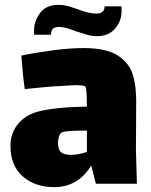

<svg xmlns="http://www.w3.org/2000/svg" viewBox="-20 -722 624 791"><path d="M375 35 356 -40Q301 49 203 49Q124 49 73.5 4.5Q23 -40 23 -121Q23 -171 52 -208.5Q81 -246 132 -261Q199 -280 338 -283Q338 -361 331 -366Q325 -371 293 -371Q273 -371 237 -368Q180 -366 82 -355Q73 -420 68 -493Q131 -506 200 -515Q269 -524 324 -524Q419 -524 466.5 -492.5Q514 -461 528.5 -410Q543 -359 541 -280L540 -105L544 35ZM338 -96V-184H328Q240 -184 231 -174Q225 -168 222 -156.5Q219 -145 219 -134Q219 -105 232 -94.5Q245 -84 273 -84Q303 -84 338 -96ZM481 -678Q481 -635 454 -604Q427 -573 380 -573Q359 -573 340 -578.5Q321 -584 293 -593Q249 -611 225 -611Q205 -611 197.5 -603Q190 -595 190 -579H121L120 -593Q120 -635 145 -668.5Q170 -702 221 -702Q240 -702 257 -697.5Q274 -693 300 -684Q346 -666 376 -666Q411 -666 411 -696H480Q481 -690 481 -678Z"/></svg>

Font: Lalezar
Style: Regular
Weight: 400
Designer: Borna Izadpanah
Foundry: Borna Izadpanah
Version: Version 1.003;November 28, 2018;FontCreator 11.5.0.2421 64-b